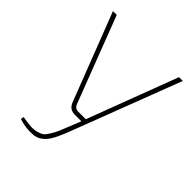

<svg xmlns="http://www.w3.org/2000/svg" viewBox="-196 -806 929 929"><g transform="rotate(45 268.5 -341.5)"><path d="M514 -690 312 -161Q277 -67 257 -39Q227 3 186 6Q138 10 90 -6L93 -22Q127 -16 148 -14.5Q169 -13 188.5 -18Q208 -23 218 -30Q228 -37 241.5 -59Q255 -81 263.5 -101.5Q272 -122 289 -165L305 -205H260Q223 -205 210 -240L36 -690H62L231 -249Q239 -227 262 -227H313L488 -690Z"/></g></svg>

Font: Exo 2.0 Thin
Style: Regular
Weight: 250
Designer: Natanael Gama
Version: Version 1.001;PS 001.001;hotconv 1.0.70;makeotf.lib2.5.58329